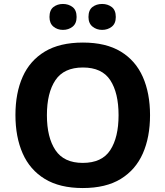

<svg xmlns="http://www.w3.org/2000/svg" viewBox="-20 -940 836 970"><path d="M738 -358Q738 -247 701.5 -164.5Q665 -82 590 -36Q515 10 398 10Q282 10 206.5 -36Q131 -82 94.5 -165Q58 -248 58 -359Q58 -470 94.5 -552Q131 -634 206.5 -679.5Q282 -725 399 -725Q515 -725 590 -679.5Q665 -634 701.5 -551.5Q738 -469 738 -358ZM217 -358Q217 -246 260 -181.5Q303 -117 398 -117Q495 -117 537 -181.5Q579 -246 579 -358Q579 -471 537 -535Q495 -599 399 -599Q303 -599 260 -535Q217 -471 217 -358ZM230 -854Q230 -889 250 -904.5Q270 -920 298 -920Q326 -920 346.5 -904.5Q367 -889 367 -854Q367 -821 346.5 -805Q326 -789 298 -789Q270 -789 250 -805.5Q230 -822 230 -854ZM427 -854Q427 -889 447 -904.5Q467 -920 496 -920Q524 -920 544.5 -904.5Q565 -889 565 -854Q565 -821 544.5 -805Q524 -789 496 -789Q468 -789 447.5 -805.5Q427 -822 427 -854Z"/></svg>

Font: Noto Sans Sora Sompeng
Style: Bold
Weight: 700
Designer: Monotype Design Team. David Williams.
Foundry: Monotype Imaging Inc.
Version: Version 2.101